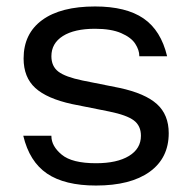

<svg xmlns="http://www.w3.org/2000/svg" viewBox="-20 -564 592 594"><path d="M52 -144H139V-143Q139 -112 171 -85.5Q203 -59 277 -59Q342 -59 379 -81.5Q416 -104 416 -144Q416 -175 394 -191.5Q372 -208 318 -219L203 -242Q125 -259 89 -292Q53 -325 53 -383Q53 -460 110.5 -502Q168 -544 274 -544Q370 -544 424 -507Q478 -470 497 -390H411V-391Q411 -409 398.5 -428.5Q386 -448 355 -461.5Q324 -475 274 -475Q210 -475 174.5 -452.5Q139 -430 139 -390Q139 -359 160.5 -342.5Q182 -326 235 -315L350 -292Q429 -275 465.5 -242Q502 -209 502 -152Q502 -75 443 -32.5Q384 10 277 10Q180 10 125.5 -27Q71 -64 52 -144Z"/></svg>

Font: Mozilla Text BETA
Style: Regular
Weight: 400
Designer: Studio DRAMA
Foundry: Studio DRAMA
Version: Version 0.100